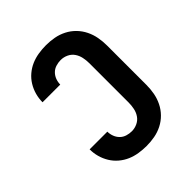

<svg xmlns="http://www.w3.org/2000/svg" viewBox="-206 -873 1012 1012"><g transform="rotate(-45 300.0 -367.5)"><path d="M302 8Q274 8 245.5 3.5Q217 -1 191.5 -12Q166 -23 144 -41.5Q122 -60 107 -84.5Q92 -109 84.5 -136.5Q77 -164 77 -192H209Q209 -174 215.5 -156.5Q222 -139 235 -126Q248 -113 266 -107.5Q284 -102 302 -102Q324 -102 344 -111.5Q364 -121 376 -138.5Q388 -156 392.5 -177.5Q397 -199 397 -221V-514Q397 -536 392.5 -557.5Q388 -579 376 -596.5Q364 -614 344 -623.5Q324 -633 302 -633Q284 -633 266 -627.5Q248 -622 235 -609Q222 -596 215.5 -578.5Q209 -561 209 -543H77Q77 -571 84.5 -598.5Q92 -626 107 -650.5Q122 -675 144 -693.5Q166 -712 191.5 -723Q217 -734 245.5 -738.5Q274 -743 302 -743Q333 -743 363 -737.5Q393 -732 420.5 -718Q448 -704 469.5 -682Q491 -660 504.5 -632.5Q518 -605 523.5 -575Q529 -545 529 -514V-221Q529 -190 523.5 -160Q518 -130 504.5 -102.5Q491 -75 469.5 -53Q448 -31 420.5 -17Q393 -3 363 2.5Q333 8 302 8Z"/></g></svg>

Font: Iosevka SS04 XBd Ex
Style: Regular
Weight: 800
Width: 7
Monospace: yes
Designer: Belleve Invis
Foundry: Belleve Invis
Version: Version 19.0.0; ttfautohint (v1.8.4)